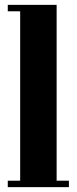

<svg xmlns="http://www.w3.org/2000/svg" viewBox="-20 -770 316 790"><path d="M12 0V-26.5H63V-723.5H12V-750H213V-26.5H263.5V0Z"/></svg>

Font: Imbue 50pt Black
Style: Regular
Weight: 900
Designer: Tyler Finck
Foundry: Etcetera Type Company
Version: Version 1.102; ttfautohint (v1.8.3)